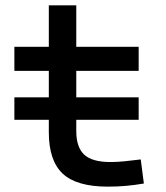

<svg xmlns="http://www.w3.org/2000/svg" viewBox="-20 -694 626 724"><path d="M34.2 -242.2V-327.1H164.1V-426.8H34.2V-517.6H164.1V-673.8H267.6V-517.6H502.9V-426.8H267.6V-327.1H502.9V-242.2H267.6V-200.2Q267.6 -138.7 297.6 -110.8Q327.6 -83 396.5 -83Q420.9 -83 448.2 -85.7Q475.6 -88.4 510.7 -92.8L522.5 -2Q488.3 3.9 455.8 6.8Q423.3 9.8 386.7 9.8Q269 9.8 216.6 -39.1Q164.1 -87.9 164.1 -195.3V-242.2Z"/></svg>

Font: CaskaydiaMono NF
Style: Regular
Weight: 400
Designer: Aaron Bell
Foundry: Saja Typeworks
Version: Version 2111.001; ttfautohint (v1.8.4);Nerd Fonts 3.1.1